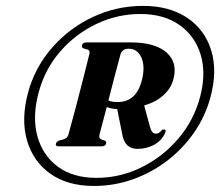

<svg xmlns="http://www.w3.org/2000/svg" viewBox="-20 -771 747 652"><path d="M299 -139.5Q209.5 -139.5 150.8 -181.2Q92 -223 71.5 -294.8Q51 -366.5 75.5 -457.5Q99 -543 157 -609.2Q215 -675.5 295.2 -713.2Q375.5 -751 465.5 -751Q555 -751 615 -711Q675 -671 697 -600.8Q719 -530.5 694.5 -440Q677 -375.5 638.8 -320.5Q600.5 -265.5 547.5 -225Q494.5 -184.5 431 -162Q367.5 -139.5 299 -139.5ZM307.5 -167Q388 -167 460.5 -202.8Q533 -238.5 585.5 -300.2Q638 -362 659 -440Q681 -522 661.2 -586Q641.5 -650 588.5 -686.8Q535.5 -723.5 457 -723.5Q378 -723.5 307 -689.5Q236 -655.5 184.2 -595.8Q132.5 -536 111.5 -458Q89 -375 106.8 -309.2Q124.5 -243.5 176.2 -205.2Q228 -167 307.5 -167ZM569 -502.5Q561 -471 534.5 -447.2Q508 -423.5 469.5 -413L489 -341.5Q495 -317 509.5 -317Q520 -317 529.5 -329Q533 -332 537 -331.5Q546 -331 540.5 -319Q528.5 -293 503 -279.2Q477.5 -265.5 447 -265.5Q404 -265.5 395.5 -313.5L378 -400.5Q357.5 -401.5 342.5 -407.5Q336 -383 329.8 -359.5Q323.5 -336 318 -314.5Q314.5 -301.5 324 -297.5L336 -293.5Q342 -290 340.5 -283.5Q337.5 -274 324.5 -274H180.5Q167 -274 170 -283.5Q172 -290.5 181.5 -294L196.5 -298Q209 -302 212.5 -314.5Q224 -356.5 237 -405.2Q250 -454 262 -501.8Q274 -549.5 283.5 -587.5Q286.5 -599 278.5 -602.5L264 -606.5Q256.5 -609.5 258.5 -617.5Q261.5 -627 274.5 -627H423Q506.5 -627 545.2 -593Q584 -559 569 -502.5ZM388.5 -584Q379.5 -551 369 -510.8Q358.5 -470.5 348 -429.5Q360 -424.5 379.5 -424.5Q443.5 -424.5 462 -499.5Q473.5 -546 460 -575.8Q446.5 -605.5 417 -605.5Q394 -605.5 388.5 -584Z"/></svg>

Font: Fraunces 72pt
Style: Bold Italic
Weight: 700
Italic angle: -16°
Version: Version 1.000;[b76b70a41]